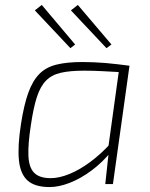

<svg xmlns="http://www.w3.org/2000/svg" viewBox="-20 -745 606 777"><path d="M313 -494Q336 -494 359.5 -493Q383 -492 407.5 -490Q432 -488 456 -485Q480 -482 504 -479L487 -452Q433 -455 394.5 -457Q356 -459 321 -459Q263 -459 226 -450.5Q189 -442 166 -418.5Q143 -395 129 -351.5Q115 -308 105 -239Q93 -162 95 -114.5Q97 -67 118.5 -45.5Q140 -24 185 -24Q219 -24 260 -40.5Q301 -57 344.5 -89Q388 -121 429 -166L433 -135Q395 -88 350.5 -55Q306 -22 262 -5Q218 12 181 12Q121 12 91.5 -14.5Q62 -41 56.5 -97.5Q51 -154 65 -244Q77 -321 94.5 -369.5Q112 -418 139 -445.5Q166 -473 208.5 -483.5Q251 -494 313 -494ZM464 -479H504L437 0H406L419 -120L415 -125ZM295 -725 431 -565 411 -550 267 -703ZM149 -725 284 -565 265 -550 121 -703Z"/></svg>

Font: Exo 2 ExtraLight
Style: Italic
Weight: 250
Italic angle: -8°
Designer: Natanael Gama
Foundry: Natanael Gama
Version: Version 2.010